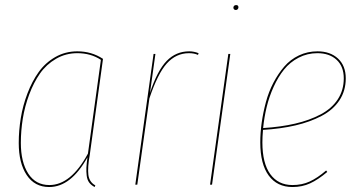

<svg xmlns="http://www.w3.org/2000/svg" viewBox="-20 -731 1417 760"><path d="M286.1 -527.8Q342.8 -527.8 387.7 -498L335.4 -118.7Q326.2 -67.4 329.8 -38.8Q333.5 -10.3 357.4 2.9L354.5 9.3Q340.8 2 333 -8.5Q325.2 -19 323.2 -35.6Q321.3 -52.2 322 -67.4Q322.8 -82.5 326.2 -108.4Q260.7 9.3 174.8 9.3Q117.2 9.3 85.7 -38.1Q54.2 -85.4 54.2 -165Q54.2 -214.4 62.3 -263.7Q70.3 -313 88.6 -361.1Q106.9 -409.2 133.1 -445.8Q159.2 -482.4 198.7 -505.1Q238.3 -527.8 286.1 -527.8ZM286.1 -520.5Q240.2 -520.5 201.9 -498.3Q163.6 -476.1 138.4 -440.2Q113.3 -404.3 95.7 -357.2Q78.1 -310.1 70.3 -261.7Q62.5 -213.4 62.5 -165.5Q62.5 -89.4 91.8 -43.9Q121.1 1.5 175.3 1.5Q260.7 1.5 328.1 -123L379.4 -494.1Q339.4 -520.5 286.1 -520.5Z M729 -527.8Q747.6 -527.8 766.1 -520.5L763.7 -513.7Q748.5 -520.5 728 -520.5Q676.8 -520.5 640.1 -479.5Q603.5 -438.5 571.3 -341.3L523.4 0H515.6L587.9 -517.6H595.2L573.7 -363.8Q603 -452.1 639.9 -490Q676.8 -527.8 729 -527.8Z M903.8 -700.7Q903.8 -705.1 906.7 -708Q909.7 -710.9 914.6 -710.9Q923.8 -710.9 923.8 -702.1Q923.8 -697.8 920.9 -694.6Q918 -691.4 913.6 -691.4Q909.2 -691.4 906.5 -694.1Q903.8 -696.8 903.8 -700.7ZM891.6 -517.6 819.3 0H811.5L883.8 -517.6Z M1348.6 -420.9Q1348.6 -371.6 1323.5 -333.7Q1298.3 -295.9 1252.7 -272Q1207 -248 1149.4 -234.6Q1091.8 -221.2 1021 -216.8Q1018.6 -188.5 1018.6 -167.5Q1018.6 -85 1049.8 -41.7Q1081.1 1.5 1137.7 1.5Q1175.3 1.5 1205.8 -12.5Q1236.3 -26.4 1271 -56.2L1275.4 -50.3Q1238.8 -19.5 1207.3 -5.1Q1175.8 9.3 1137.7 9.3Q1077.1 9.3 1043.7 -36.1Q1010.3 -81.5 1010.3 -167Q1010.3 -205.6 1015.9 -245.6Q1021.5 -285.6 1032.5 -326.7Q1043.5 -367.7 1062.3 -403.6Q1081.1 -439.5 1105.2 -467.5Q1129.4 -495.6 1163.3 -511.7Q1197.3 -527.8 1236.8 -527.8Q1287.1 -527.8 1317.9 -499.3Q1348.6 -470.7 1348.6 -420.9ZM1236.3 -520.5Q1196.3 -520.5 1162.1 -502.7Q1127.9 -484.9 1104.5 -455.8Q1081.1 -426.8 1063.2 -387.5Q1045.4 -348.1 1035.6 -307.6Q1025.9 -267.1 1021.5 -224.1Q1091.8 -228.5 1148.4 -241.7Q1205.1 -254.9 1249 -278.1Q1293 -301.3 1316.9 -337.6Q1340.8 -374 1340.8 -420.9Q1340.8 -467.8 1312.5 -494.1Q1284.2 -520.5 1236.3 -520.5Z"/></svg>

Font: Fira Sans Compressed Eight
Style: Italic
Weight: 100
Width: 3
Italic angle: -8°
Designer: Carrois Corporate & Edenspiekermann AG
Foundry: Carrois Corporate GbR & Edenspiekermann AG
Version: Version 4.203;PS 004.203;hotconv 1.0.88;makeotf.lib2.5.64775